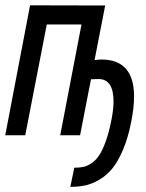

<svg xmlns="http://www.w3.org/2000/svg" viewBox="-27 -519 564 740"><path d="M153.3 -424.8 70.3 2.4H-6.8L88.9 -498.5L301.8 -498H378.4L337.4 -287.1Q350.6 -289.6 363.8 -289.6Q489.7 -289.6 489.7 -147.5Q489.7 -104.5 479 -50.8Q466.8 11.7 447.3 57.9Q427.7 104 405.5 130.9Q383.3 157.7 355 174.1Q326.7 190.4 300.8 195.8Q274.9 201.2 244.1 201.2L259.3 127.4Q279.3 127.4 294.2 124.3Q309.1 121.1 325.9 109.9Q342.8 98.6 355.7 78.9Q368.7 59.1 381.1 24.4Q393.6 -10.3 402.8 -58.6Q410.6 -98.6 410.6 -127.9Q410.6 -214.4 352.5 -214.4Q336.9 -214.4 323.7 -213.4Q316.4 -177.2 302.5 -105.2Q288.6 -33.2 281.7 2.4H205.1L287.1 -424.8Z"/></svg>

Font: Fantasque Sans Mono
Style: Italic
Weight: 400
Italic angle: -11°
Monospace: yes
Designer: Jany Belluz
Version: Version 1.8.0 ; ttfautohint (v1.8.2)